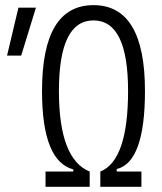

<svg xmlns="http://www.w3.org/2000/svg" viewBox="-20 -723 626 743"><path d="M156.2 0V-59.1H263.7V-67.4Q142.6 -99.1 142.6 -371.1Q142.6 -703.1 341.8 -703.1Q541 -703.1 541 -371.1Q541 -95.2 431.6 -68.8V-59.1H527.3V0H368.2V-59.1Q475.6 -102.1 475.6 -371.1Q475.6 -644 341.8 -644Q208 -644 208 -371.1Q208 -106.9 327.1 -59.1V0ZM7.3 -507.8 51.3 -693.4H119.1L62 -507.8Z"/></svg>

Font: Caskaydia Cove Light
Style: Regular
Weight: 300
Monospace: yes
Designer: Aaron Bell
Foundry: Saja Typeworks
Version: Version 4.300; ttfautohint (v1.8.3)